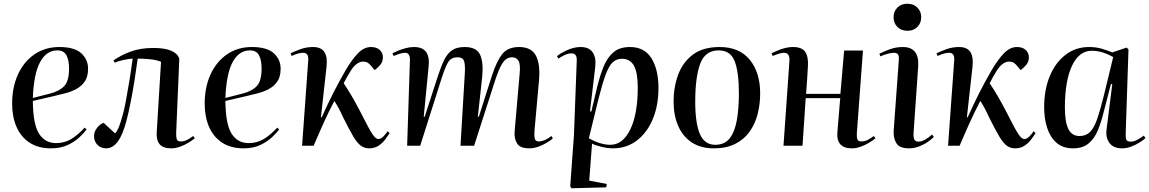

<svg xmlns="http://www.w3.org/2000/svg" viewBox="-20 -781 6159 1029"><path d="M298 -529Q379 -529 415.5 -495.5Q452 -462 452 -413Q452 -370 434.5 -344.5Q417 -319 389 -304Q361 -289 327.5 -280.5Q294 -272 264 -265L156 -240Q157 -116 189 -65Q221 -14 281 -14Q325 -14 361 -35.5Q397 -57 434 -97L444 -87Q433 -72 408.5 -48Q384 -24 345.5 -5Q307 14 253 14Q185 14 138.5 -16.5Q92 -47 68.5 -101Q45 -155 45 -225Q45 -314 76.5 -382.5Q108 -451 165 -490Q222 -529 298 -529ZM350 -413Q350 -459 336 -485Q322 -511 287 -511Q229 -511 195 -448.5Q161 -386 156 -256L250 -280Q300 -293 325 -320.5Q350 -348 350 -413Z M588 -457Q627 -485 680 -504.5Q733 -524 802 -524Q920 -524 941 -467L924 -66Q924 -44 928 -33.5Q932 -23 949 -23Q967 -23 984 -32Q1001 -41 1015 -52L1024 -40Q1011 -29 990.5 -16.5Q970 -4 945.5 5Q921 14 898 14Q854 14 835.5 -8Q817 -30 820 -74L843 -450Q818 -460 783.5 -463.5Q749 -467 718 -467Q711 -415 701.5 -354Q692 -293 680.5 -235Q669 -177 658 -135Q638 -58 611 -22Q584 14 549 14Q521 14 502.5 -4.5Q484 -23 484 -51Q484 -75 499.5 -95Q515 -115 535 -123L597 -66Q609 -80 617.5 -101.5Q626 -123 635 -155Q644 -184 653.5 -234Q663 -284 673 -345.5Q683 -407 691 -467Q671 -466 641.5 -459.5Q612 -453 595 -445Z M1330 -529Q1411 -529 1447.5 -495.5Q1484 -462 1484 -413Q1484 -370 1466.5 -344.5Q1449 -319 1421 -304Q1393 -289 1359.5 -280.5Q1326 -272 1296 -265L1188 -240Q1189 -116 1221 -65Q1253 -14 1313 -14Q1357 -14 1393 -35.5Q1429 -57 1466 -97L1476 -87Q1465 -72 1440.5 -48Q1416 -24 1377.5 -5Q1339 14 1285 14Q1217 14 1170.5 -16.5Q1124 -47 1100.5 -101Q1077 -155 1077 -225Q1077 -314 1108.5 -382.5Q1140 -451 1197 -490Q1254 -529 1330 -529ZM1382 -413Q1382 -459 1368 -485Q1354 -511 1319 -511Q1261 -511 1227 -448.5Q1193 -386 1188 -256L1282 -280Q1332 -293 1357 -320.5Q1382 -348 1382 -413Z M1700 -153 1704 -152Q1735 -221 1764.5 -279.5Q1794 -338 1832 -404Q1866 -462 1898.5 -495.5Q1931 -529 1968 -529Q1998 -529 2015 -513.5Q2032 -498 2032 -474Q2032 -450 2018.5 -434Q2005 -418 1988 -405L1968 -429Q1960 -439 1950.5 -445Q1941 -451 1927 -451Q1890 -451 1858 -399Q1840 -370 1822 -335Q1847 -297 1866 -264.5Q1885 -232 1907 -190Q1934 -137 1950.5 -106Q1967 -75 1977.5 -60Q1988 -45 1995 -40.5Q2002 -36 2009 -36Q2022 -36 2036 -51Q2050 -66 2058 -78L2068 -67Q2059 -54 2045 -34.5Q2031 -15 2009.5 -0.5Q1988 14 1958 14Q1933 14 1913.5 -0.5Q1894 -15 1873 -50.5Q1852 -86 1821 -148Q1806 -181 1794.5 -202Q1783 -223 1772 -240Q1742 -183 1715.5 -124.5Q1689 -66 1661 0H1599L1632 -458Q1635 -498 1605 -498Q1594 -498 1579.5 -494.5Q1565 -491 1543 -481L1537 -495Q1558 -506 1590.5 -517.5Q1623 -529 1657 -529Q1702 -529 1719 -501.5Q1736 -474 1730 -423Z M2471 -386Q2474 -431 2467.5 -452.5Q2461 -474 2432 -474Q2399 -474 2383 -449.5Q2367 -425 2347 -362L2232 0H2162L2177 -459Q2178 -498 2151 -498Q2142 -498 2128 -494.5Q2114 -491 2090 -481L2083 -495Q2094 -501 2113 -509Q2132 -517 2154.5 -523Q2177 -529 2198 -529Q2245 -529 2264 -502Q2283 -475 2277 -423L2251 -156L2256 -155L2327 -374Q2344 -426 2361 -460.5Q2378 -495 2403 -512Q2428 -529 2470 -529Q2535 -529 2553.5 -486.5Q2572 -444 2564 -367L2541 -156L2546 -155L2617 -377Q2642 -454 2672 -491.5Q2702 -529 2762 -529Q2827 -529 2851.5 -484Q2876 -439 2869 -354L2845 -86Q2842 -47 2847 -35Q2852 -23 2868 -23Q2882 -23 2899 -30Q2916 -37 2935 -52L2943 -40Q2932 -29 2911 -16.5Q2890 -4 2865.5 5Q2841 14 2817 14Q2767 14 2751 -12.5Q2735 -39 2738 -76L2765 -386Q2770 -436 2759 -455Q2748 -474 2724 -474Q2709 -474 2695 -465.5Q2681 -457 2667 -432.5Q2653 -408 2637 -361L2521 0H2448Z M3071 -455Q3072 -476 3065 -485.5Q3058 -495 3042 -495Q3025 -495 3006 -486Q2987 -477 2973 -467L2965 -480Q2982 -495 3019 -512Q3056 -529 3092 -529Q3136 -529 3156 -501Q3176 -473 3170 -421L3142 -185L3149 -183L3181 -317Q3196 -378 3215.5 -425.5Q3235 -473 3268 -501Q3301 -529 3356 -529Q3434 -529 3471.5 -468.5Q3509 -408 3509 -309Q3509 -217 3479 -144Q3449 -71 3394 -28.5Q3339 14 3265 14Q3237 14 3204 6Q3171 -2 3153 -11L3138 187L3232 205L3229 223L3043 228L3036 218L3056 -57ZM3313 -466Q3284 -466 3264 -447.5Q3244 -429 3226.5 -382.5Q3209 -336 3188 -253L3136 -40Q3198 -5 3251 -5Q3318 -5 3358 -87.5Q3398 -170 3398 -312Q3398 -392 3377.5 -429Q3357 -466 3313 -466Z M3806 14Q3735 14 3687 -18Q3639 -50 3614.5 -106.5Q3590 -163 3590 -237Q3590 -314 3614.5 -380.5Q3639 -447 3693 -488Q3747 -529 3837 -529Q3942 -529 3998 -461Q4054 -393 4054 -280Q4054 -223 4040.5 -170Q4027 -117 3997.5 -75.5Q3968 -34 3920.5 -10Q3873 14 3806 14ZM3813 -5Q3864 -5 3891 -40Q3918 -75 3929 -137Q3940 -199 3940 -280Q3940 -394 3917.5 -452.5Q3895 -511 3832 -511Q3759 -511 3732.5 -439Q3706 -367 3706 -236Q3706 -121 3731 -63Q3756 -5 3813 -5Z M4483 -255H4298L4281 0H4179L4211 -456Q4213 -498 4182 -498Q4162 -498 4121 -481L4115 -495Q4132 -505 4165.5 -517Q4199 -529 4230 -529Q4278 -529 4295.5 -503Q4313 -477 4310 -427Q4308 -388 4305.5 -351.5Q4303 -315 4300 -278H4484L4504 -510H4605L4572 -66Q4571 -44 4575.5 -33.5Q4580 -23 4597 -23Q4615 -23 4632 -32Q4649 -41 4663 -52L4672 -40Q4659 -29 4638.5 -16.5Q4618 -4 4593.5 5Q4569 14 4546 14Q4460 14 4468 -74Z M4769 -688Q4769 -720 4789.5 -740.5Q4810 -761 4843 -761Q4876 -761 4896.5 -740.5Q4917 -720 4917 -689Q4917 -657 4896.5 -636.5Q4876 -616 4844 -616Q4810 -616 4789.5 -636.5Q4769 -657 4769 -688ZM4797 -458Q4799 -480 4793 -489Q4787 -498 4771 -498Q4759 -498 4739 -493Q4719 -488 4698 -479L4693 -493Q4713 -504 4747.5 -516.5Q4782 -529 4818 -529Q4907 -529 4901 -427L4876 -67Q4875 -44 4880.5 -33Q4886 -22 4903 -22Q4919 -22 4938 -32.5Q4957 -43 4975 -60L4985 -47Q4974 -36 4954.5 -22Q4935 -8 4908 3Q4881 14 4851 14Q4800 14 4783 -15Q4766 -44 4770 -87Z M5162 -153 5166 -152Q5197 -221 5226.5 -279.5Q5256 -338 5294 -404Q5328 -462 5360.5 -495.5Q5393 -529 5430 -529Q5460 -529 5477 -513.5Q5494 -498 5494 -474Q5494 -450 5480.5 -434Q5467 -418 5450 -405L5430 -429Q5422 -439 5412.5 -445Q5403 -451 5389 -451Q5352 -451 5320 -399Q5302 -370 5284 -335Q5309 -297 5328 -264.5Q5347 -232 5369 -190Q5396 -137 5412.5 -106Q5429 -75 5439.5 -60Q5450 -45 5457 -40.5Q5464 -36 5471 -36Q5484 -36 5498 -51Q5512 -66 5520 -78L5530 -67Q5521 -54 5507 -34.5Q5493 -15 5471.5 -0.5Q5450 14 5420 14Q5395 14 5375.5 -0.5Q5356 -15 5335 -50.5Q5314 -86 5283 -148Q5268 -181 5256.5 -202Q5245 -223 5234 -240Q5204 -183 5177.5 -124.5Q5151 -66 5123 0H5061L5094 -458Q5097 -498 5067 -498Q5056 -498 5041.5 -494.5Q5027 -491 5005 -481L4999 -495Q5020 -506 5052.5 -517.5Q5085 -529 5119 -529Q5164 -529 5181 -501.5Q5198 -474 5192 -423Z M6013 -64Q6012 -41 6017 -31.5Q6022 -22 6039 -22Q6058 -22 6076.5 -32.5Q6095 -43 6110 -54L6119 -41Q6109 -31 6088.5 -18Q6068 -5 6043 4.5Q6018 14 5993 14Q5947 14 5925.5 -15.5Q5904 -45 5911 -91L5941 -330L5934 -331L5895 -180Q5882 -127 5864 -83Q5846 -39 5814.5 -12.5Q5783 14 5731 14Q5676 14 5642 -16Q5608 -46 5592 -96Q5576 -146 5576 -206Q5576 -299 5605.5 -371.5Q5635 -444 5689.5 -486.5Q5744 -529 5817 -529Q5855 -529 5888 -519Q5921 -509 5941 -500L6018 -526L6028 -516ZM5766 -52Q5800 -52 5822 -74Q5844 -96 5860.5 -144Q5877 -192 5896 -269L5946 -475Q5916 -492 5888 -500.5Q5860 -509 5831 -509Q5764 -509 5726 -430Q5688 -351 5687 -209Q5687 -128 5705.5 -90Q5724 -52 5766 -52Z"/></svg>

Font: Literata 72pt Medium
Style: Italic
Weight: 500
Italic angle: -2°
Designer: Latin by Veronika Burian and Jose Scaglione. Greek by Irene Vlachou. Cyrillic by Vera Evstafieva
Foundry: TypeTogether
Version: Version 3.002